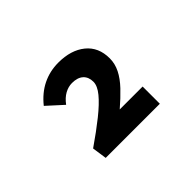

<svg xmlns="http://www.w3.org/2000/svg" viewBox="-83 -956 765 765"><g transform="rotate(-45 300.0 -573.0)"><path d="M153 -372 144 -434Q202 -474 244.5 -508Q287 -542 310 -570Q333 -598 333 -621Q333 -648 316.5 -663Q300 -678 269 -678Q248 -678 228 -667Q208 -656 191 -633L125 -693Q158 -734 199 -754Q240 -774 288 -774Q359 -774 402 -739Q445 -704 445 -641Q445 -611 431 -583Q417 -555 390.5 -527Q364 -499 329 -469H458V-372Z"/></g></svg>

Font: Source Code Pro ExtraBold
Style: Regular
Weight: 800
Monospace: yes
Designer: Paul D. Hunt, Teo Tuominen
Foundry: Adobe Systems Incorporated
Version: Version 1.018;hotconv 1.0.116;makeotfexe 2.5.65601